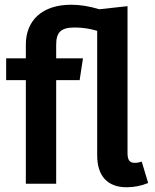

<svg xmlns="http://www.w3.org/2000/svg" viewBox="-20 -775 653 810"><path d="M578 -93C568 -90 558 -88 548 -88C527 -88 518 -100 518 -129V-749L399 -736C356 -749 317 -755 280 -755C156 -755 89 -687 89 -587V-529H6V-437H89V0H217V-437H316L330 -529H217V-586C217 -638 236 -659 295 -659C328 -659 359 -654 390 -645V-120C390 -32 434 15 514 15C546 15 576 9 605 -3Z"/></svg>

Font: Fira Sans Medium
Style: Regular
Weight: 500
Designer: Carrois Corporate & Edenspiekermann AG
Foundry: Carrois Corporate GbR & Edenspiekermann AG
Version: Version 4.203